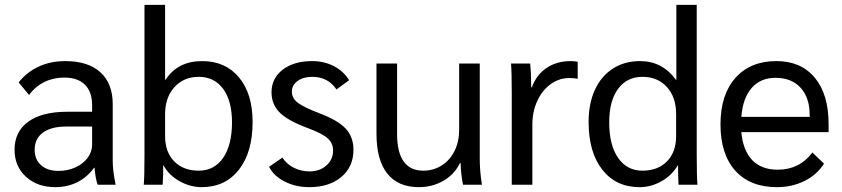

<svg xmlns="http://www.w3.org/2000/svg" viewBox="-20 -762 3474 792"><path d="M40 -144Q40 -219 96.5 -260Q153 -301 257 -301H360V-327Q360 -383 330.5 -412.5Q301 -442 245 -442Q200 -442 162.5 -423.5Q125 -405 100 -370L57 -422Q91 -465 140 -487.5Q189 -510 249 -510Q343 -510 394 -464Q445 -418 445 -332V-97Q445 -58 457 0H383Q374 -23 370 -70H368Q340 -31 299 -10.5Q258 10 208 10Q134 10 87 -33Q40 -76 40 -144ZM360 -166V-240H254Q191 -240 157 -215Q123 -190 123 -144Q123 -104 149.5 -80.5Q176 -57 221 -57Q259 -57 291 -71.5Q323 -86 341.5 -111Q360 -136 360 -166Z M655 -79H653Q654 -47 651 0H573Q576 -33 576 -126V-742H661V-433H663Q713 -510 814 -510Q910 -510 966 -442.5Q1022 -375 1022 -259Q1022 -134 965.5 -62Q909 10 812 10Q765 10 721 -14.5Q677 -39 655 -79ZM937 -257Q937 -346 900.5 -395.5Q864 -445 800 -445Q738 -445 699.5 -402.5Q661 -360 661 -291V-200Q661 -135 698.5 -96.5Q736 -58 800 -58Q864 -58 900.5 -111Q937 -164 937 -257Z M1090 -74 1145 -112Q1162 -85 1192 -70Q1222 -55 1257 -55Q1299 -55 1326.5 -79.5Q1354 -104 1354 -141Q1354 -171 1332 -191Q1310 -211 1254 -232Q1169 -263 1134.5 -297Q1100 -331 1100 -381Q1100 -439 1146 -474.5Q1192 -510 1268 -510Q1317 -510 1357.5 -489Q1398 -468 1420 -431L1368 -393Q1333 -445 1268 -445Q1231 -445 1207.5 -428Q1184 -411 1184 -384Q1184 -357 1208 -338.5Q1232 -320 1297 -295Q1374 -266 1406 -231.5Q1438 -197 1438 -144Q1438 -74 1388 -32Q1338 10 1256 10Q1200 10 1154.5 -13Q1109 -36 1090 -74Z M1533 -211V-500H1618V-210Q1618 -58 1726 -58Q1768 -58 1802 -79.5Q1836 -101 1855 -139.5Q1874 -178 1874 -226V-500H1959V-106Q1959 -56 1968 0H1890Q1881 -44 1880 -89H1877Q1855 -43 1809.5 -16.5Q1764 10 1708 10Q1622 10 1577.5 -46Q1533 -102 1533 -211Z M2091 -378Q2091 -463 2088 -500H2167Q2171 -460 2171 -412V-402H2174Q2193 -454 2235 -482Q2277 -510 2334 -510Q2350 -510 2363 -507V-437Q2350 -440 2328 -440Q2286 -440 2251 -414.5Q2216 -389 2196 -345Q2176 -301 2176 -249V0H2091Z M2408 -259Q2408 -335 2434 -391.5Q2460 -448 2508 -479Q2556 -510 2620 -510Q2712 -510 2768 -433H2770V-742H2854V-126Q2854 -33 2857 0H2779Q2777 -24 2777 -79H2775Q2752 -39 2709 -14.5Q2666 10 2618 10Q2521 10 2464.5 -62Q2408 -134 2408 -259ZM2769 -200V-291Q2769 -361 2731 -403Q2693 -445 2630 -445Q2566 -445 2529.5 -395.5Q2493 -346 2493 -257Q2493 -164 2529.5 -111Q2566 -58 2630 -58Q2694 -58 2731.5 -96.5Q2769 -135 2769 -200Z M3398 -217H3038Q3045 -141 3083 -101.5Q3121 -62 3188 -62Q3278 -62 3331 -133L3379 -87Q3350 -41 3298.5 -15.5Q3247 10 3185 10Q3074 10 3013 -58Q2952 -126 2952 -249Q2952 -371 3013.5 -440.5Q3075 -510 3183 -510Q3284 -510 3341 -441.5Q3398 -373 3398 -250ZM3320 -287Q3320 -359 3282.5 -400Q3245 -441 3179 -441Q3117 -441 3080.5 -399Q3044 -357 3038 -280H3320Z"/></svg>

Font: Sarabun
Style: Regular
Weight: 400
Designer: Suppakit Chalermlarp | Katatrad Co.,Ltd.
Foundry: Cadson Demak Co.,Ltd.
Version: Version 1.000; ttfautohint (v1.6)